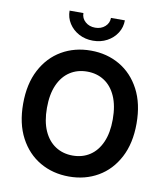

<svg xmlns="http://www.w3.org/2000/svg" viewBox="-100 -1029 971 1122"><g transform="rotate(10 385.0 -468.0)"><path d="M385.3 9.8Q289.1 9.8 212.9 -34.4Q136.7 -78.6 92.5 -162.1Q48.3 -245.6 48.3 -363.3Q48.3 -481.4 92.5 -565.2Q136.7 -648.9 212.9 -693.1Q289.1 -737.3 385.3 -737.3Q481 -737.3 556.9 -693.1Q632.8 -648.9 677 -565.2Q721.2 -481.4 721.2 -363.3Q721.2 -245.6 677 -161.9Q632.8 -78.1 556.9 -34.2Q481 9.8 385.3 9.8ZM385.3 -114.7Q442.9 -114.7 486.8 -143.3Q530.8 -171.9 555.4 -227.5Q580.1 -283.2 580.1 -363.3Q580.1 -444.3 555.4 -500Q530.8 -555.7 486.8 -584.2Q442.9 -612.8 385.3 -612.8Q327.1 -612.8 283 -584Q238.8 -555.2 214.1 -499.5Q189.5 -443.8 189.5 -363.3Q189.5 -283.2 214.1 -227.8Q238.8 -172.4 283 -143.6Q327.1 -114.7 385.3 -114.7ZM385.3 -796.4Q338.9 -796.4 301.8 -816.4Q264.6 -836.4 242.9 -870.4Q221.2 -904.3 221.2 -945.8H303.2Q303.2 -915 326.7 -894.3Q350.1 -873.5 385.3 -873.5Q420.4 -873.5 443.6 -894.3Q466.8 -915 466.8 -945.8H549.3Q549.3 -904.3 527.6 -870.4Q505.9 -836.4 468.8 -816.4Q431.6 -796.4 385.3 -796.4Z"/></g></svg>

Font: Inter
Style: 650
Weight: 650
Designer: Rasmus Andersson
Foundry: rsms
Version: Version 4.001;git-66647c0bb